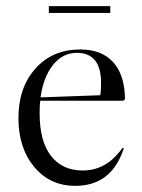

<svg xmlns="http://www.w3.org/2000/svg" viewBox="-20 -595 463 625"><path d="M387 -272 381 -267H111Q109 -254 109 -226Q109 -135 146 -87.5Q183 -40 249 -40Q321 -40 370 -102L379 -114L383 -112L379 -101Q338 10 225 10Q143 10 91.5 -51.5Q40 -113 40 -211Q40 -310 95.5 -372Q151 -434 241 -434Q311 -434 348.5 -392.5Q386 -351 387 -272ZM230 -423Q184 -423 152.5 -383.5Q121 -344 112 -278L306 -285Q309 -297 309 -325Q309 -423 230 -423ZM139 -553V-575H339V-553Z"/></svg>

Font: Libre Caslon Display
Style: Regular
Weight: 400
Designer: Pablo Impallari, Rodrigo Fuenzalida
Foundry: Pablo Impallari, Rodrigo Fuenzalida
Version: Version 1.002